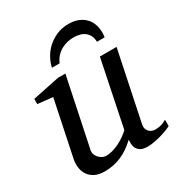

<svg xmlns="http://www.w3.org/2000/svg" viewBox="-169 -807 865 930"><g transform="rotate(-30 263.5 -341.5)"><path d="M523.9 -23.9Q514.6 -18.6 498.3 -12.2Q481.9 -5.9 462.9 -0.5Q443.8 4.9 424.1 8.5Q404.3 12.2 388.2 12.2Q359.9 12.2 346.2 2.7Q332.5 -6.8 327.4 -19.3Q322.3 -31.7 322.8 -44.4Q323.2 -57.1 323.2 -63Q283.7 -25.4 240.5 -6.6Q197.3 12.2 147 12.2Q112.3 12.2 90.3 0Q68.4 -12.2 57.1 -30.8Q45.9 -49.3 43.5 -71.3Q41 -93.3 44.9 -112.8L109.9 -424.8L25.9 -434.1V-462.9L176.8 -494.1H217.8L138.2 -112.8Q135.3 -100.1 139.4 -88.6Q143.6 -77.1 151.6 -68.6Q159.7 -60.1 169.9 -54.9Q180.2 -49.8 189.9 -49.8Q208 -49.8 226.3 -54.9Q244.6 -60.1 262.7 -68.8Q280.8 -77.6 297.4 -89.1Q314 -100.6 328.1 -113.8L403.8 -481.9H497.1L417 -97.2Q413.6 -81.5 417 -71Q420.4 -60.5 427.5 -53.7Q434.6 -46.9 443.6 -43.9Q452.6 -41 460.9 -41Q470.7 -41 486.8 -43.9Q502.9 -46.9 523.9 -59.1ZM472.2 -579.1Q472.2 -572.3 471.9 -564.9Q471.7 -557.6 470.2 -550.8H427.2Q426.8 -571.3 419.7 -585.4Q412.6 -599.6 400.6 -608.6Q388.7 -617.7 372.8 -621.8Q356.9 -626 339.4 -626Q321.8 -626 303.7 -621.8Q285.6 -617.7 269.5 -608.6Q253.4 -599.6 240.2 -585.4Q227.1 -571.3 218.3 -550.8H175.3Q180.7 -576.2 194.8 -602.1Q209 -627.9 231.4 -648.4Q253.9 -668.9 283.7 -681.9Q313.5 -694.8 350.1 -694.8Q381.8 -694.8 405 -685.1Q428.2 -675.3 443.1 -659.2Q458 -643.1 465.1 -622.1Q472.2 -601.1 472.2 -579.1Z"/></g></svg>

Font: Charis SIL Phon
Style: Italic
Weight: 400
Italic angle: -11°
Foundry: SIL International
Version: Version 5.000